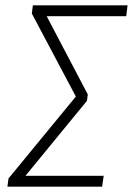

<svg xmlns="http://www.w3.org/2000/svg" viewBox="-20 -704 501 724"><path d="M461 -684 456 -643H156L311 -348L308 -324L76 -41H371L365 0H8L12 -31L266 -340L100 -653L104 -684Z"/></svg>

Font: Fira Sans Condensed ExtraLight
Style: Italic
Weight: 275
Width: 3
Italic angle: -8°
Designer: Carrois Corporate & Edenspiekermann AG
Foundry: Carrois Corporate GbR & Edenspiekermann AG
Version: Version 4.203